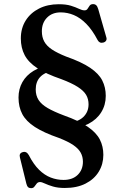

<svg xmlns="http://www.w3.org/2000/svg" viewBox="-20 -734 624 954"><path d="M323 -95.5 319.5 -125Q367.5 -127.5 393.8 -152.5Q420 -177.5 420 -215.5Q420 -242 408 -262.5Q396 -283 366.5 -302Q337 -321 284 -341Q209.5 -366.5 165.5 -395.2Q121.5 -424 102.5 -460.2Q83.5 -496.5 83.5 -543Q83.5 -593.5 107.5 -631.8Q131.5 -670 174 -691.5Q216.5 -713 272 -713Q308.5 -713 332.5 -705.5Q356.5 -698 372.5 -690.2Q388.5 -682.5 400 -682.5Q410.5 -682.5 415.2 -690.5Q420 -698.5 425.5 -706Q431 -713.5 442.5 -713.5Q452 -713.5 458 -708Q464 -702.5 468 -689L508 -549.5Q511.5 -539.5 507.2 -532.2Q503 -525 493 -522.5Q474.5 -517.5 465 -535Q438.5 -585.5 408.5 -615.8Q378.5 -646 346.8 -659.2Q315 -672.5 281.5 -672.5Q239.5 -672.5 213.8 -646.5Q188 -620.5 188 -578.5Q188 -549.5 199.8 -527.8Q211.5 -506 238 -488.2Q264.5 -470.5 308.5 -453Q385.5 -426 428.2 -397Q471 -368 488.2 -334Q505.5 -300 505.5 -257.5Q505.5 -212.5 483.2 -176.5Q461 -140.5 420 -119Q379 -97.5 323 -95.5ZM233.5 -410 244.5 -382.5Q201 -374.5 179.2 -351Q157.5 -327.5 157.5 -289.5Q157.5 -259.5 171.5 -237.5Q185.5 -215.5 216.2 -197.5Q247 -179.5 297.5 -160.5Q373.5 -133.5 416.2 -104Q459 -74.5 476.2 -40.5Q493.5 -6.5 493.5 35.5Q493.5 81.5 470.8 119Q448 156.5 405.2 178.2Q362.5 200 302 200Q268 200 243.5 192.8Q219 185.5 203.2 178Q187.5 170.5 179 170.5Q168.5 170.5 162.5 178Q156.5 185.5 151 193.2Q145.5 201 134.5 201Q125 201 119.5 195.8Q114 190.5 111 178.5L79 48.5Q73.5 27.5 92.5 22Q101.5 19 109.2 22.5Q117 26 123 36.5Q146.5 82.5 174 109.5Q201.5 136.5 232.2 148.2Q263 160 295.5 160Q340.5 160 366.2 134.8Q392 109.5 392 69.5Q392 45 381.2 25Q370.5 5 344.8 -12.8Q319 -30.5 273 -48.5Q197.5 -74.5 153.5 -103Q109.5 -131.5 90.8 -167Q72 -202.5 72 -249.5Q72 -291.5 91.2 -325.8Q110.5 -360 146.8 -382Q183 -404 233.5 -410Z"/></svg>

Font: Fraunces Medium
Style: Regular
Weight: 500
Version: Version 1.000;[b76b70a41]